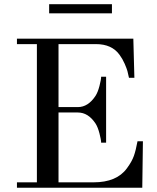

<svg xmlns="http://www.w3.org/2000/svg" viewBox="-20 -882 736 902"><path d="M210.9 -819.3V-862.3H505.9V-819.3ZM59.6 0V-25.4H153.3V-674.8H59.6V-700.2H606.4L611.3 -516.6H585.9Q582 -536.1 578.6 -548.3Q575.2 -560.5 565.7 -582.5Q556.2 -604.5 542 -624Q505.9 -674.8 430.7 -674.8H254.9V-378.9H345.7Q394 -378.9 428.7 -431.6Q439.5 -448.2 447.3 -478Q455.1 -507.8 455.1 -521.5H478.5V-211.9H455.1Q455.1 -225.6 447.3 -255.4Q439.5 -285.2 428.7 -301.8Q394.5 -353.5 345.7 -353.5H254.9V-25.4H419.4Q528.3 -25.4 576.2 -91.3Q599.6 -123 608.9 -149.4Q618.2 -175.8 626 -218.3H651.4L648.4 0Z"/></svg>

Font: Theano Didot
Style: Regular
Weight: 400
Designer: Alexey Kryukov
Version: Version 2.0